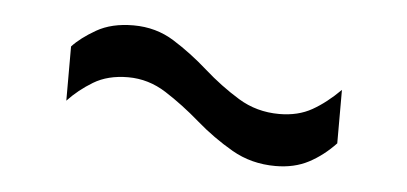

<svg xmlns="http://www.w3.org/2000/svg" viewBox="-28 -424 539 254"><g transform="rotate(5 241.5 -297.5)"><path d="M423 -250Q407 -233 388 -223Q369 -213 344 -213Q312 -213 286 -228Q260 -243 237 -263Q214 -283 190.5 -298Q167 -313 140 -313Q113 -313 94 -301.5Q75 -290 61 -275V-347Q72 -359 92 -370.5Q112 -382 141 -382Q171 -382 195 -367Q219 -352 241.5 -332Q264 -312 288.5 -297Q313 -282 343 -282Q368 -282 386.5 -292.5Q405 -303 423 -321Z"/></g></svg>

Font: Georama
Style: Regular
Weight: 400
Designer: Jean-Baptiste Levee
Foundry: Production Type
Version: Version 1.000